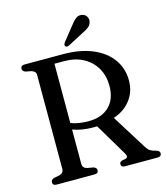

<svg xmlns="http://www.w3.org/2000/svg" viewBox="-128 -984 933 1081"><g transform="rotate(-15 339.0 -443.5)"><path d="M612 -461.5Q612 -396.5 575 -348.2Q538 -300 475 -279.5L603 -74.5Q612.5 -59 623.8 -52Q635 -45 652 -41Q667 -37 672.5 -32Q678 -27 678 -19Q678 0 654.5 0H466Q443 0 443 -19Q443 -30 457 -35.5L478.5 -39.5Q498.5 -45 484.5 -69L372 -258Q362 -257.5 351 -257.5Q283 -257.5 231 -277V-77Q231 -52.5 256 -46L293 -39.5Q310.5 -33.5 310.5 -19Q310.5 0 287 0H67.5Q44.5 0 44.5 -19Q44.5 -34 62.5 -40L94 -46Q120.5 -53 120.5 -77V-624Q120.5 -647 94 -654L62.5 -660Q44.5 -666 44.5 -681Q44.5 -700 67.5 -700H290Q392.5 -700 464.5 -669Q536.5 -638 574.2 -584.2Q612 -530.5 612 -461.5ZM231 -660.5V-315Q255 -305.5 281.8 -301.8Q308.5 -298 332.5 -298Q410 -298 454 -340.5Q498 -383 498 -461.5Q498 -519 472.2 -564Q446.5 -609 399 -634.8Q351.5 -660.5 286.5 -660.5ZM383.5 -843Q400.5 -866 416.5 -878.2Q432.5 -890.5 452.5 -886Q470.5 -882 478.8 -867.5Q487 -853 483.5 -838Q479.5 -820 465.8 -808.8Q452 -797.5 430 -787.5L335.5 -738Q322 -732 315 -740.5Q311.5 -745 313.2 -750.5Q315 -756 318 -761Z"/></g></svg>

Font: Fraunces 72pt S050
Style: Regular
Weight: 400
Version: Version 1.000; ttfautohint (v1.8.3)